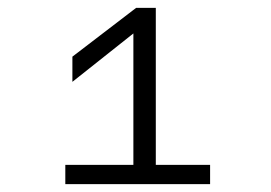

<svg xmlns="http://www.w3.org/2000/svg" viewBox="-20 -768 690 488"><path d="M319 -300V-683L164 -560V-624L326 -748H376V-300ZM146 -349H514V-300H146Z"/></svg>

Font: Azeret Mono ExtraLight
Style: Regular
Weight: 250
Designer: Martin Vácha
Foundry: Displaay
Version: Version 1.002